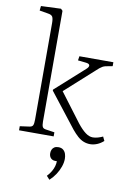

<svg xmlns="http://www.w3.org/2000/svg" viewBox="-108 -831 786 1158"><g transform="rotate(10 285.0 -252.0)"><path d="M483 8Q462 8 443 0.5Q424 -7 406.5 -22.5Q389 -38 370 -61L206 -271V-277L382 -435Q398 -449 396 -459.5Q394 -470 371 -472L324 -477L328 -503H536V-479L515 -475Q490 -472 475.5 -464Q461 -456 437 -433L265 -278L397 -103Q424 -69 447 -52Q470 -35 492 -35Q507 -35 524 -40Q541 -45 553 -51L565 -26Q546 -9 525 -0.5Q504 8 483 8ZM47 0V-25L105 -33Q121 -35 126 -45Q131 -55 131 -81V-671Q131 -699 124.5 -710Q118 -721 97 -724L44 -733L47 -761L169 -766L180 -755V-77Q180 -54 185 -44.5Q190 -35 205 -33L259 -25V0ZM279 262 260 241Q276 224 285.5 207.5Q295 191 299.5 175Q304 159 304 144H294Q277 144 266.5 133Q256 122 256 103Q256 91 260.5 81Q265 71 274.5 65Q284 59 299 59Q318 59 329 68.5Q340 78 344.5 92Q349 106 349 122Q349 145 340 170.5Q331 196 315.5 219.5Q300 243 279 262Z"/></g></svg>

Font: Literata ExtraLight
Style: Regular
Weight: 250
Designer: Latin by Veronika Burian and Jose Scaglione. Greek by Irene Vlachou. Cyrillic by Vera Evstafieva.
Foundry: TypeTogether
Version: Version 3.103;gftools[0.9.29]